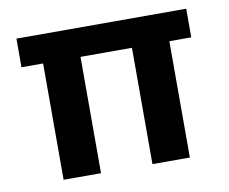

<svg xmlns="http://www.w3.org/2000/svg" viewBox="-61 -572 770 647"><g transform="rotate(-10 323.5 -248.0)"><path d="M107 0V-398H33V-496H614V-398H539V0H411V-398H235V0Z"/></g></svg>

Font: Firefly Display
Style: Bold
Weight: 700
Designer: Colophon Foundry, Jonny Pinhorn
Foundry: Colophon Foundry
Version: Version 1.200; ttfautohint (v1.8.3)